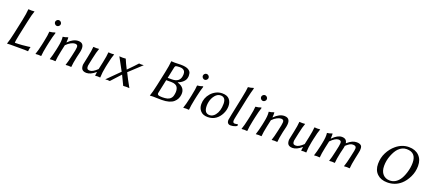

<svg xmlns="http://www.w3.org/2000/svg" viewBox="68 -1920 6985 3152"><g transform="rotate(20 3560.5 -344.0)"><path d="M231.4 -200.2Q206.1 -81.5 208.5 -54.2Q268.1 -54.2 334 -59.6Q399.9 -64.9 436.5 -70.3L473.1 -76.2L474.1 -71.8Q468.8 -55.7 465.3 -39.1Q464.4 -33.7 463.1 -20Q461.9 -6.3 460.9 0L458.5 2.9Q435.1 0 398.9 0H146L93.3 2.9L92.8 0Q117.2 -67.9 145.5 -200.2L197.8 -444.8Q223.6 -566.9 229 -645L231.9 -647.9Q249.5 -645 283.2 -645L335.9 -647.9V-645Q311.5 -578.6 283.7 -444.8Z M649.9 -234.9Q676.8 -362.3 678.2 -416L680.7 -418.9Q728.5 -422.4 772.9 -439Q782.2 -439 780.3 -429.2Q756.3 -357.9 733.4 -251L718.3 -180.2Q695.3 -71.3 689.9 0L687.5 2.9Q673.8 0 639.6 0Q639.6 0 590.3 2.9L589.8 0Q614.3 -67.9 638.2 -180.2ZM727.3 -564.5Q711.9 -580.1 711.9 -600.1Q711.9 -620.1 727.3 -635.5Q742.7 -650.9 762.7 -650.9Q782.7 -650.9 798.3 -635.5Q814 -620.1 814 -600.1Q814 -580.1 798.3 -564.5Q782.7 -548.8 762.7 -548.8Q742.7 -548.8 727.3 -564.5Z M1244.6 -180.2Q1219.7 -63 1215.3 0L1213.4 2.9Q1195.3 0 1165.5 0Q1165.5 0 1116.2 2.9V0Q1136.2 -55.2 1163.6 -180.2L1184.6 -277.8Q1196.8 -338.9 1187 -358.9Q1177.2 -378.9 1141.6 -378.9Q1114.7 -378.9 1074.7 -358.9Q1034.7 -338.9 993.7 -296.9L968.3 -180.2Q943.4 -63 939.5 0L936.5 2.9Q920.4 0 889.6 0L840.3 2.9L839.4 0Q863.3 -68.8 887.2 -180.2L898.4 -234.9Q922.4 -348.6 912.6 -413.1L914.6 -416Q955.6 -419.9 996.6 -437Q999.5 -437 1000.5 -437Q1001.5 -437 1002.9 -436Q1004.4 -435.1 1004.4 -433.1Q1004.4 -431.2 1004.4 -426.8Q1006.3 -394.5 1002.4 -352.1L1004.4 -349.1Q1092.3 -439 1180.7 -439Q1301.8 -439 1268.6 -280.8Q1264.6 -264.6 1256.6 -230.5Q1248.5 -196.3 1244.6 -180.2Z M1638.2 -64Q1553.2 10.3 1479 9.8Q1445.8 9.8 1423.8 -2Q1401.9 -13.7 1393.6 -33Q1385.3 -52.2 1383.3 -76.7Q1381.3 -101.1 1388.2 -126L1414.1 -249Q1439 -365.7 1442.4 -429.2L1445.3 -432.1Q1459 -429.2 1492.7 -429.2L1542 -432.1L1542.5 -429.2Q1519.5 -370.1 1494.1 -249L1473.1 -149.9Q1461.9 -106.4 1466.6 -83.3Q1471.2 -60.1 1483.4 -52.5Q1495.6 -44.9 1522 -44.9Q1571.3 -44.9 1649.4 -119.1L1677.2 -249Q1702.1 -365.7 1705.6 -429.2L1708 -432.1Q1721.7 -429.2 1755.4 -429.2L1805.2 -432.1L1805.7 -429.2Q1782.7 -370.1 1757.3 -249L1745.1 -191.9Q1723.6 -90.3 1721.2 0L1718.8 2.9Q1699.7 0 1674.8 0Q1664.1 0 1639.6 2.9Q1630.9 2.9 1631.3 0L1640.1 -64Z M2019.5 -207 1897 -432.1Q1912.6 -429.2 1954.1 -429.2Q1991.2 -429.2 2008.8 -432.1Q2035.6 -364.3 2085.4 -268.6Q2193.8 -378.4 2241.7 -432.1Q2252 -429.2 2278.3 -429.2Q2312.5 -429.2 2323.7 -432.1L2106.9 -230.5Q2149.9 -140.1 2230.5 2.9Q2216.3 0 2180.2 0Q2138.2 0 2122.6 2.9Q2102.5 -43.9 2042 -165Q1923.3 -36.6 1888.2 2.9Q1878.9 0 1845.2 0Q1819.3 0 1808.6 2.9Z M2803.2 -559.1 2763.7 -371.1H2835.4Q2968.8 -371.1 2985.8 -481Q2991.7 -518.1 2986.1 -543.5Q2980.5 -568.8 2965.1 -581.3Q2949.7 -593.8 2932.1 -598.9Q2914.6 -604 2891.1 -604Q2866.7 -604 2851.3 -602.1Q2835.9 -600.1 2827.4 -598.1Q2818.8 -596.2 2814 -588.6Q2809.1 -581.1 2807.6 -576.9Q2806.2 -572.8 2803.2 -559.1ZM2753.9 -327.1 2703.1 -87.9Q2697.8 -62.5 2716.6 -51.8Q2735.4 -41 2787.1 -41Q2837.9 -41 2872.3 -49.8Q2906.7 -58.6 2925.5 -76.7Q2944.3 -94.7 2952.9 -114.7Q2961.4 -134.8 2965.8 -165Q2972.2 -199.2 2968.3 -228.8Q2964.4 -258.3 2952.1 -280Q2939.9 -301.8 2911.9 -314.5Q2883.8 -327.1 2841.3 -327.1ZM2778.8 -645Q2802.2 -645 2839.6 -646.5Q2877 -647.9 2893.1 -647.9Q2938 -647.9 2971.9 -641.1Q3005.9 -634.3 3025.1 -622.8Q3044.4 -611.3 3057.4 -595.9Q3070.3 -580.6 3073.2 -563.5Q3076.2 -546.4 3077.6 -528.1Q3079.1 -509.8 3075.2 -493.2Q3069.8 -447.8 3031.2 -411.6Q2992.7 -375.5 2944.3 -359.9L2946.8 -355Q3085 -313 3068.8 -184.1Q3064 -145.5 3047.6 -113.5Q3031.2 -81.5 3000.5 -54.4Q2969.7 -27.3 2917.7 -12.2Q2865.7 2.9 2796.9 2.9Q2749 2.9 2708.7 1.5Q2668.5 0 2641.6 0L2588.9 2.9L2588.4 0Q2612.8 -67.9 2641.1 -200.2L2693.4 -444.8Q2720.7 -574.2 2725.6 -645L2728.5 -647.9Q2745.1 -645 2778.8 -645Z M3231.4 -234.9Q3258.3 -362.3 3259.8 -416L3262.2 -418.9Q3310.1 -422.4 3354.5 -439Q3363.8 -439 3361.8 -429.2Q3337.9 -357.9 3314.9 -251L3299.8 -180.2Q3276.9 -71.3 3271.5 0L3269 2.9Q3255.4 0 3221.2 0Q3221.2 0 3171.9 2.9L3171.4 0Q3195.8 -67.9 3219.7 -180.2ZM3308.8 -564.5Q3293.5 -580.1 3293.5 -600.1Q3293.5 -620.1 3308.8 -635.5Q3324.2 -650.9 3344.2 -650.9Q3364.3 -650.9 3379.9 -635.5Q3395.5 -620.1 3395.5 -600.1Q3395.5 -580.1 3379.9 -564.5Q3364.3 -548.8 3344.2 -548.8Q3324.2 -548.8 3308.8 -564.5Z M3501 -346.2Q3537.1 -388.2 3587.6 -413.6Q3638.2 -439 3695.3 -439Q3781.2 -439 3821 -392.3Q3860.8 -345.7 3860.8 -274.4Q3860.8 -206.1 3827.9 -139.6Q3794.9 -73.2 3739.7 -33.2Q3680.7 9.8 3597.7 9.8Q3516.6 9.8 3472.9 -37.1Q3429.2 -84 3429.2 -155.8Q3429.2 -263.7 3501 -346.2ZM3681.6 -397.9Q3627.4 -397.9 3585.9 -347.9Q3544.4 -297.9 3529.3 -228Q3522 -193.8 3522 -160.2Q3522 -30.8 3615.7 -30.8Q3672.4 -30.8 3713.4 -83Q3771.5 -156.2 3771.5 -282.7Q3771.5 -397.9 3681.6 -397.9Z M4020.5 -82Q4020.5 -73.2 4021.7 -66.7Q4022.9 -60.1 4026.4 -55.4Q4029.8 -50.8 4032.2 -47.9Q4034.7 -44.9 4040.8 -43.5Q4046.9 -42 4050.3 -41.5Q4053.7 -41 4062.7 -42Q4071.8 -43 4075.7 -43.5Q4079.6 -43.9 4090.6 -45.9Q4101.6 -47.9 4106.9 -48.8L4108.9 -45.9V-20Q4059.1 9.8 3997.6 9.8Q3967.8 9.8 3951.7 -8.5Q3935.5 -26.9 3935.5 -61Q3935.5 -72.8 3955.6 -168L4020.5 -481.9Q4051.3 -630.9 4052.7 -675.8L4055.7 -679.2Q4102.5 -682.1 4144.5 -698.2Q4152.3 -698.2 4151.9 -688Q4129.9 -616.2 4104.5 -500L4032.7 -158.2Q4020.5 -101.1 4020.5 -82Z M4249.5 -234.9Q4276.4 -362.3 4277.8 -416L4280.3 -418.9Q4328.1 -422.4 4372.6 -439Q4381.8 -439 4379.9 -429.2Q4356 -357.9 4333 -251L4317.9 -180.2Q4294.9 -71.3 4289.6 0L4287.1 2.9Q4273.4 0 4239.3 0Q4239.3 0 4189.9 2.9L4189.5 0Q4213.9 -67.9 4237.8 -180.2ZM4326.9 -564.5Q4311.5 -580.1 4311.5 -600.1Q4311.5 -620.1 4326.9 -635.5Q4342.3 -650.9 4362.3 -650.9Q4382.3 -650.9 4397.9 -635.5Q4413.6 -620.1 4413.6 -600.1Q4413.6 -580.1 4397.9 -564.5Q4382.3 -548.8 4362.3 -548.8Q4342.3 -548.8 4326.9 -564.5Z M4844.2 -180.2Q4819.3 -63 4814.9 0L4813 2.9Q4794.9 0 4765.1 0Q4765.1 0 4715.8 2.9V0Q4735.8 -55.2 4763.2 -180.2L4784.2 -277.8Q4796.4 -338.9 4786.6 -358.9Q4776.9 -378.9 4741.2 -378.9Q4714.4 -378.9 4674.3 -358.9Q4634.3 -338.9 4593.3 -296.9L4567.9 -180.2Q4543 -63 4539.1 0L4536.1 2.9Q4520 0 4489.3 0L4439.9 2.9L4439 0Q4462.9 -68.8 4486.8 -180.2L4498 -234.9Q4522 -348.6 4512.2 -413.1L4514.2 -416Q4555.2 -419.9 4596.2 -437Q4599.1 -437 4600.1 -437Q4601.1 -437 4602.5 -436Q4604 -435.1 4604 -433.1Q4604 -431.2 4604 -426.8Q4606 -394.5 4602.1 -352.1L4604 -349.1Q4691.9 -439 4780.3 -439Q4901.4 -439 4868.2 -280.8Q4864.3 -264.6 4856.2 -230.5Q4848.1 -196.3 4844.2 -180.2Z M5237.8 -64Q5152.8 10.3 5078.6 9.8Q5045.4 9.8 5023.4 -2Q5001.5 -13.7 4993.2 -33Q4984.9 -52.2 4982.9 -76.7Q4981 -101.1 4987.8 -126L5013.7 -249Q5038.6 -365.7 5042 -429.2L5044.9 -432.1Q5058.6 -429.2 5092.3 -429.2L5141.6 -432.1L5142.1 -429.2Q5119.1 -370.1 5093.8 -249L5072.8 -149.9Q5061.5 -106.4 5066.2 -83.3Q5070.8 -60.1 5083 -52.5Q5095.2 -44.9 5121.6 -44.9Q5170.9 -44.9 5249 -119.1L5276.9 -249Q5301.8 -365.7 5305.2 -429.2L5307.6 -432.1Q5321.3 -429.2 5355 -429.2L5404.8 -432.1L5405.3 -429.2Q5382.3 -370.1 5356.9 -249L5344.7 -191.9Q5323.2 -90.3 5320.8 0L5318.4 2.9Q5299.3 0 5274.4 0Q5263.7 0 5239.3 2.9Q5230.5 2.9 5231 0L5239.7 -64Z M5848.6 -180.2Q5823.7 -63 5819.8 0L5817.4 2.9Q5799.3 0 5769.5 0Q5769.5 0 5720.7 2.9V0Q5740.7 -55.2 5767.6 -180.2L5788.6 -277.8Q5800.8 -338.9 5791.3 -358.9Q5781.7 -378.9 5745.6 -378.9Q5691.4 -378.9 5610.8 -296.9L5585.4 -180.2Q5560.5 -63 5556.6 0L5553.7 2.9Q5537.6 0 5506.8 0L5457.5 2.9L5456.5 0Q5480.5 -68.8 5504.4 -180.2L5515.6 -234.9Q5539.6 -348.6 5529.8 -413.1L5531.7 -416Q5572.8 -419.9 5613.8 -437Q5616.7 -437 5617.7 -437Q5618.7 -437 5620.1 -436Q5621.6 -435.1 5621.6 -433.1Q5621.6 -431.2 5621.6 -426.8Q5623.5 -394.5 5619.6 -352.1L5621.6 -349.1Q5709.5 -439 5784.7 -439Q5868.7 -439 5878.4 -361.8Q5928.7 -404.8 5966.3 -421.9Q6003.9 -439 6044.9 -439Q6076.2 -439 6096.7 -430.4Q6117.2 -421.9 6126.7 -408.9Q6136.2 -396 6138.4 -373.8Q6140.6 -351.6 6138.2 -331.1Q6135.7 -310.5 6128.9 -279.8L6107.9 -180.2Q6084 -66.9 6079.6 0L6077.1 2.9Q6064 0 6029.8 0L5980 2.9L5979.5 0Q6002.9 -63.5 6027.8 -180.2L6051.8 -292Q6062.5 -341.8 6050 -361.3Q6037.6 -380.9 5996.6 -380.9Q5969.2 -380.9 5944.8 -367.4Q5920.4 -354 5878.4 -316.9Q5876.5 -299.3 5872.6 -280.8Q5869.6 -264.6 5860.6 -230.5Q5851.6 -196.3 5848.6 -180.2ZM5877 -360.8 5876 -359.9Q5876 -359.9 5877 -360.8Z M6853 -613.8Q6773.4 -613.8 6711.4 -549.8Q6667.5 -504.4 6631.8 -414.6Q6596.2 -324.7 6596.2 -230.5Q6596.2 -136.2 6642.1 -85.2Q6688 -34.2 6763.7 -34.2Q6860.8 -34.2 6927.2 -123Q6964.8 -173.3 6992.2 -262Q7019.5 -350.6 7019.5 -434.6Q7019.5 -613.8 6853 -613.8ZM6971.7 -78.1Q6872.1 10.3 6734.4 9.8Q6623.5 9.8 6557.4 -53.5Q6491.2 -116.7 6491.2 -226.6Q6491.2 -334 6536.9 -423.6Q6582.5 -513.2 6654.8 -573.7Q6754.9 -657.7 6875.5 -658.2Q6989.3 -658.2 7055.2 -592.8Q7121.1 -527.3 7121.1 -416Q7121.1 -313.5 7076.9 -222.7Q7032.7 -131.8 6971.7 -78.1Z"/></g></svg>

Font: Linux Biolinum O
Style: Italic
Weight: 400
Italic angle: -12°
Designer: Philipp H. Poll
Foundry: Philipp H. Poll
Version: Version 1.1.3